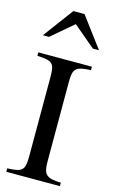

<svg xmlns="http://www.w3.org/2000/svg" viewBox="-138 -976 610 1028"><g transform="rotate(15 166.5 -462.0)"><path d="M307 0V-19C225 -22 209 -37 209 -112V-551C209 -627 223 -639 307 -643V-662H10V-643C95 -638 107 -630 107 -551V-112C107 -34 94 -22 10 -19V0ZM321 -757 196 -924H134L10 -757H44L165 -860L287 -757Z"/></g></svg>

Font: XITS
Style: Regular
Weight: 400
Designer: MicroPress Inc., with final additions and corrections provided by Coen Hoffman, Elsevier (retired)
Version: Version 1.302